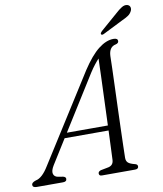

<svg xmlns="http://www.w3.org/2000/svg" viewBox="-128 -950 872 1026"><g transform="rotate(-10 308.0 -437.0)"><path d="M97 -98.5Q80 -71 84.5 -54.2Q89 -37.5 108.5 -34L136 -29.5Q150.5 -26 150.5 -15.5Q150.5 0 130 0H-12Q-34.5 0 -34.5 -15Q-34.5 -27.5 -11.5 -35Q24 -41.5 59.5 -100L356.5 -569Q404 -641.5 446.5 -674.8Q489 -708 528.5 -708Q551.5 -708 551.5 -693Q551.5 -681 536 -677Q498.5 -670 496.5 -620.5Q496 -597 494.8 -553.8Q493.5 -510.5 491.5 -456Q489.5 -401.5 487.5 -343.2Q485.5 -285 483.8 -231Q482 -177 481 -135Q480 -93 479.5 -71Q479.5 -53 490 -44Q500.5 -35 527.5 -28.5Q540 -25 540 -14.5Q540 0 521 0H341Q326 0 326 -13.5Q326 -23.5 340 -28.5L383.5 -37Q410.5 -43.5 411.5 -73Q412.5 -95.5 414.2 -137Q416 -178.5 418 -230.5H179.5ZM380 -550.5 196.5 -257.5H419Q421.5 -322 424 -390.8Q426.5 -459.5 428.8 -519.8Q431 -580 432 -618.5Q422 -608 408.8 -591.2Q395.5 -574.5 380 -550.5ZM567 -839.5Q587 -858 602.8 -867.5Q618.5 -877 632.5 -873.5Q645 -870 648 -859.2Q651 -848.5 645 -837.5Q638 -823.5 624.5 -814.8Q611 -806 592 -797.5L482 -742.5Q471 -737.5 467.5 -744Q466 -747.5 468.5 -751.5Q471 -755.5 475 -759.5Z"/></g></svg>

Font: Fraunces 72pt S050 Light
Style: Italic
Weight: 300
Italic angle: -16°
Version: Version 1.000; ttfautohint (v1.8.3)